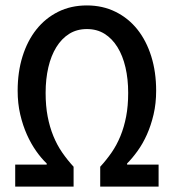

<svg xmlns="http://www.w3.org/2000/svg" viewBox="-20 -687 640 707"><path d="M36 0V-81H152V-85Q132 -104 113 -131Q94 -158 79 -191.5Q64 -225 54.5 -265.5Q45 -306 45 -353Q45 -422 63 -479.5Q81 -537 114 -578.5Q147 -620 194 -643.5Q241 -667 300 -667Q358 -667 405.5 -643.5Q453 -620 486 -578.5Q519 -537 537 -479.5Q555 -422 555 -353Q555 -306 545.5 -265.5Q536 -225 521 -191.5Q506 -158 486.5 -131Q467 -104 448 -85V-81H564V0H349V-73Q372 -98 391 -125.5Q410 -153 423.5 -186Q437 -219 444.5 -258Q452 -297 452 -345Q452 -396 442 -439Q432 -482 412.5 -513.5Q393 -545 365 -562.5Q337 -580 300 -580Q263 -580 235 -562.5Q207 -545 187.5 -513.5Q168 -482 158 -439Q148 -396 148 -345Q148 -297 155.5 -258Q163 -219 176.5 -186Q190 -153 209 -125.5Q228 -98 251 -73V0Z"/></svg>

Font: SauceCodePro Nerd Font Mono
Style: Regular
Weight: 500
Monospace: yes
Designer: Paul D. Hunt, Teo Tuominen
Foundry: Adobe Systems Incorporated
Version: Version 2.030;PS 1.000;hotconv 16.6.51;makeotf.lib2.5.65220;